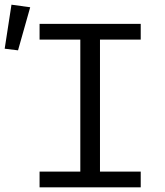

<svg xmlns="http://www.w3.org/2000/svg" viewBox="-85 -800 705 820"><path d="M84 0V-67H258V-631H84V-698H516V-631H342V-67H516V0ZM-8 -585 -65 -592 -36 -780 44 -769Z"/></svg>

Font: Lilex
Style: Regular
Weight: 400
Monospace: yes
Designer: Mike Abbink, Paul van der Laan, Pieter van Rosmalen, Mikhael Khrustik
Foundry: Mikhael Khrustik
Version: Version 2.510